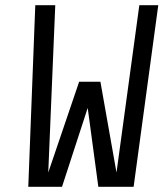

<svg xmlns="http://www.w3.org/2000/svg" viewBox="-20 -720 644 740"><path d="M495 0H359L318 -304L219 0H89L116 -700H193L166 -55L285 -405H367L429 -55L517 -700H590Z"/></svg>

Font: Share
Style: Italic
Weight: 400
Version: Version 1.002